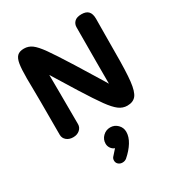

<svg xmlns="http://www.w3.org/2000/svg" viewBox="-233 -863 1226 1324"><g transform="rotate(-30 379.5 -201.0)"><path d="M689 -637Q689 -558 688 -518L687 -370Q687 -218 678.5 -143Q670 -68 647 -39Q624 -10 577 -10Q541 -10 510.5 -33Q480 -56 441.5 -109Q403 -162 334 -272L216 -463Q217 -426 217 -325L218 -70Q218 -44 197.5 -26Q177 -8 145 -8Q113 -8 92.5 -25.5Q72 -43 72 -70V-331L71 -440Q70 -468 70 -519Q70 -593 76.5 -633Q83 -673 101 -690.5Q119 -708 155 -708Q190 -708 218.5 -687Q247 -666 285.5 -612Q324 -558 401 -435Q442 -370 523 -237L542 -205V-370L543 -653Q543 -680 561 -697.5Q579 -715 617 -715Q654 -715 671.5 -696Q689 -677 689 -637ZM480 142Q480 181 454.5 222.5Q429 264 385 302Q371 313 352 313Q333 313 320 301.5Q307 290 307 272Q307 257 315 247L331 229L356 201Q338 195 326.5 178.5Q315 162 315 142Q315 108 339.5 84Q364 60 398 60Q432 60 456 84Q480 108 480 142Z"/></g></svg>

Font: Mali
Style: Bold
Weight: 700
Designer: Kitiyaporn Chalermlarp | Katatrad Aksorn Co.,Ltd.
Foundry: Cadson Demak Co.,Ltd.
Version: Version 1.000; ttfautohint (v1.6)